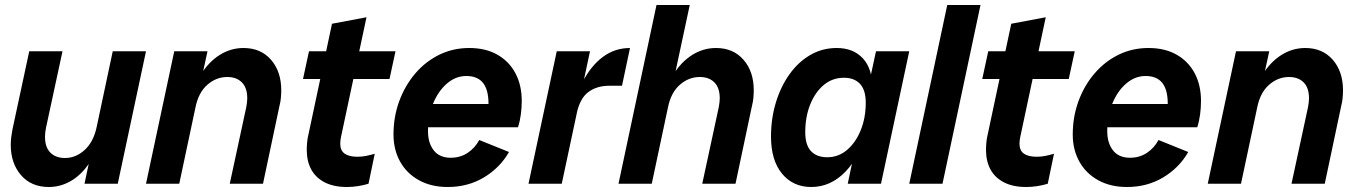

<svg xmlns="http://www.w3.org/2000/svg" viewBox="-20 -735 5449 768"><path d="M175 13Q105 13 64 -34.5Q23 -82 23 -156Q23 -171 25 -187Q27 -203 30 -218L97 -530H230L164 -224Q162 -214 161 -205Q160 -196 160 -188Q160 -146 181.5 -124.5Q203 -103 240 -103Q283 -103 318 -134.5Q353 -166 366 -224L431 -530H564L451 0H318L357 -184L394 -224Q378 -150 346 -96.5Q314 -43 270 -15Q226 13 175 13Z M564 0 677 -530H810L770 -346L734 -306Q749 -381 781.5 -434Q814 -487 858.5 -515Q903 -543 954 -543Q1023 -543 1064 -496Q1105 -449 1105 -374Q1105 -359 1103.5 -343Q1102 -327 1098 -312L1032 0H899L965 -306Q967 -317 968 -325.5Q969 -334 969 -342Q969 -384 947.5 -405.5Q926 -427 889 -427Q845 -427 809.5 -396Q774 -365 762 -306L697 0Z M1368 13Q1315 13 1279 -5.5Q1243 -24 1225 -57Q1207 -90 1207 -136Q1207 -149 1208.5 -165.5Q1210 -182 1214 -198L1308 -640L1446 -666L1344 -187Q1341 -173 1341 -160Q1341 -133 1358.5 -120.5Q1376 -108 1410 -108Q1428 -108 1445 -111.5Q1462 -115 1479 -120L1454 0Q1434 6 1412 9.5Q1390 13 1368 13ZM1192 -419 1216 -530H1562L1538 -419Z M1771 13Q1705 13 1656 -14Q1607 -41 1580.5 -88.5Q1554 -136 1554 -197Q1554 -268 1577 -330.5Q1600 -393 1641 -441Q1682 -489 1737 -516Q1792 -543 1857 -543Q1923 -543 1970 -516Q2017 -489 2042 -441.5Q2067 -394 2067 -331Q2067 -305 2063.5 -278Q2060 -251 2052 -226H1638L1658 -319H1975L1929 -265Q1932 -278 1933 -292Q1934 -306 1934 -320Q1934 -376 1912 -403.5Q1890 -431 1845 -431Q1803 -431 1768 -401Q1733 -371 1712.5 -321Q1692 -271 1692 -210Q1692 -163 1715 -133.5Q1738 -104 1783 -104Q1821 -104 1850.5 -123.5Q1880 -143 1897 -175L2016 -127Q1980 -64 1916 -25.5Q1852 13 1771 13Z M2094 0 2207 -530H2340L2227 0ZM2257 -252Q2276 -340 2309.5 -405.5Q2343 -471 2391 -507Q2439 -543 2500 -543L2468 -392H2417Q2367 -392 2333 -366.5Q2299 -341 2286 -278Z M2454 0 2606 -715H2739L2660 -346L2624 -306Q2639 -381 2671.5 -434Q2704 -487 2748.5 -515Q2793 -543 2844 -543Q2913 -543 2954 -496Q2995 -449 2995 -374Q2995 -359 2993.5 -343Q2992 -327 2988 -312L2922 0H2789L2855 -306Q2857 -317 2858 -325.5Q2859 -334 2859 -342Q2859 -384 2837.5 -405.5Q2816 -427 2779 -427Q2735 -427 2699.5 -396Q2664 -365 2652 -306L2587 0Z M3225 13Q3152 13 3108 -40.5Q3064 -94 3064 -189Q3064 -261 3083.5 -325Q3103 -389 3138 -438Q3173 -487 3221 -515Q3269 -543 3327 -543Q3393 -543 3431.5 -501.5Q3470 -460 3469 -383L3445 -224Q3422 -111 3362.5 -49Q3303 13 3225 13ZM3289 -106Q3334 -106 3368.5 -135.5Q3403 -165 3423 -214.5Q3443 -264 3443 -324Q3443 -375 3420 -399.5Q3397 -424 3356 -424Q3310 -424 3275.5 -395.5Q3241 -367 3221 -317.5Q3201 -268 3201 -206Q3201 -155 3224 -130.5Q3247 -106 3289 -106ZM3371 0 3400 -139 3446 -265 3455 -396 3484 -530H3617L3504 0Z M3617 0 3769 -715H3902L3750 0Z M4085 13Q4032 13 3996 -5.5Q3960 -24 3942 -57Q3924 -90 3924 -136Q3924 -149 3925.5 -165.5Q3927 -182 3931 -198L4025 -640L4163 -666L4061 -187Q4058 -173 4058 -160Q4058 -133 4075.5 -120.5Q4093 -108 4127 -108Q4145 -108 4162 -111.5Q4179 -115 4196 -120L4171 0Q4151 6 4129 9.5Q4107 13 4085 13ZM3909 -419 3933 -530H4279L4255 -419Z M4488 13Q4422 13 4373 -14Q4324 -41 4297.5 -88.5Q4271 -136 4271 -197Q4271 -268 4294 -330.5Q4317 -393 4358 -441Q4399 -489 4454 -516Q4509 -543 4574 -543Q4640 -543 4687 -516Q4734 -489 4759 -441.5Q4784 -394 4784 -331Q4784 -305 4780.5 -278Q4777 -251 4769 -226H4355L4375 -319H4692L4646 -265Q4649 -278 4650 -292Q4651 -306 4651 -320Q4651 -376 4629 -403.5Q4607 -431 4562 -431Q4520 -431 4485 -401Q4450 -371 4429.5 -321Q4409 -271 4409 -210Q4409 -163 4432 -133.5Q4455 -104 4500 -104Q4538 -104 4567.5 -123.5Q4597 -143 4614 -175L4733 -127Q4697 -64 4633 -25.5Q4569 13 4488 13Z M4811 0 4924 -530H5057L5017 -346L4981 -306Q4996 -381 5028.5 -434Q5061 -487 5105.5 -515Q5150 -543 5201 -543Q5270 -543 5311 -496Q5352 -449 5352 -374Q5352 -359 5350.5 -343Q5349 -327 5345 -312L5279 0H5146L5212 -306Q5214 -317 5215 -325.5Q5216 -334 5216 -342Q5216 -384 5194.5 -405.5Q5173 -427 5136 -427Q5092 -427 5056.5 -396Q5021 -365 5009 -306L4944 0Z"/></svg>

Font: Radio Canada Big SemiBold
Style: Italic
Weight: 600
Italic angle: -12°
Designer: Étienne Aubert Bonn
Foundry: Coppers and Brasses
Version: Version 1.001